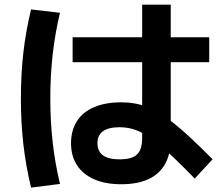

<svg xmlns="http://www.w3.org/2000/svg" viewBox="-20 -784 978 839"><path d="M290.4 -158Q290.4 -214.7 316.3 -254.8Q342.1 -294.8 391.6 -315.9Q441.1 -336.9 510 -336.9Q571.9 -336.9 624.5 -316.3Q677 -295.8 742.3 -243.2Q807.6 -190.6 908.9 -88L830.9 -3.7Q739.8 -97.7 684.3 -144.6Q628.8 -191.6 588.3 -209.8Q547.8 -228.1 503.3 -228.1Q454.6 -228.1 430.2 -210.8Q405.9 -193.5 405.9 -158Q405.9 -122.7 430 -105.2Q454 -87.7 503.3 -87.7Q539.4 -87.7 560.7 -97.2Q582 -106.7 591.6 -127.1Q601.2 -147.5 601.2 -181.8V-763.6H726.1V-176.1Q726.1 -112 701.6 -67.7Q677.2 -23.5 628.9 -1.2Q580.6 21.1 510 21.1Q441.1 21.1 391.9 -0.4Q342.7 -21.9 316.5 -62Q290.4 -102.1 290.4 -158ZM297.3 -621.1H894.3V-512.3H297.3ZM71.3 -353.5Q71.3 -459.5 82 -553.5Q92.8 -647.6 115.7 -742.8L242.1 -728.1Q220.8 -639.2 210.3 -546.6Q199.8 -454.1 199.8 -353.5Q199.8 -254 210.3 -161.5Q220.8 -68.9 242.1 19.8L115.7 35.8Q92.8 -59.6 82 -154.1Q71.3 -248.6 71.3 -353.5Z"/></svg>

Font: Pretendard JP Variable
Style: Regular
Weight: 400
Designer: Base glyphs from Inter by Rasmus Andersson; Hangul glyphs from Noto Sans CJK(Source Han Sans) by Jang Soo-young and Kang
Foundry: Kil Hyung-jin
Version: Version 1.307;Glyphs 3.2 (3192)